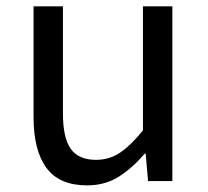

<svg xmlns="http://www.w3.org/2000/svg" viewBox="-20 -563 647 597"><path d="M250.7 13.4Q164.6 13.4 124.5 -40.9Q84.3 -95.1 84.3 -199.3V-543.4H175.7V-210.3Q175.7 -134.6 199.9 -100.3Q224.2 -66 278.3 -66Q319.9 -66 353 -88.1Q386 -110.1 424.5 -157.6V-543.4H515.9V0H440.4L432.9 -85.3H430.1Q392.1 -40.9 349.5 -13.7Q306.9 13.4 250.7 13.4Z"/></svg>

Font: Noto Sans TC Thin
Style: Regular
Weight: 100
Designer: Ryoko NISHIZUKA 西塚涼子 (kana, bopomofo & ideographs); Paul D. Hunt (Latin, Greek & Cyrillic); Sandoll Communications 산돌커뮤니
Foundry: Adobe
Version: Version 2.004-H2;hotconv 1.0.118;makeotfexe 2.5.65603